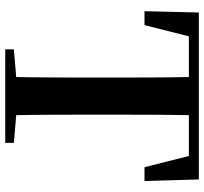

<svg xmlns="http://www.w3.org/2000/svg" viewBox="-43 -738 781 735"><g transform="rotate(90 347.5 -370.5)"><path d="M22.9 -533.2 27.8 -741.2H667L672.9 -533.2H620.1L577.1 -703.1H420.9Q419.4 -626.5 419.2 -549.3Q418.9 -472.2 418.9 -394V-347.2Q418.9 -270.5 419.2 -194.1Q419.4 -117.7 420.9 -42L526.9 -33.2V0H168.9V-33.2L274.9 -42Q276.4 -117.2 276.6 -193.4Q276.9 -269.5 276.9 -346.2V-394Q276.9 -471.2 276.6 -548.6Q276.4 -626 274.9 -703.1H119.1L76.2 -533.2Z"/></g></svg>

Font: Source Han Serif TW
Style: Bold
Weight: 700
Designer: Ryoko NISHIZUKA Ë•øÂ°öÊ∂ºÂ≠ê (kana & ideographs); Frank Grie√ühammer (Latin, Greek & Cyrillic); Wenlong ZHANG Âº†ÊñáÈæô 
Foundry: Adobe
Version: Version 2.003;hotconv 1.1.1;makeotfexe 2.6.0